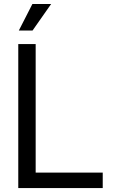

<svg xmlns="http://www.w3.org/2000/svg" viewBox="-20 -950 571 970"><path d="M72.3 0V-727.5H160.2V-78.1H499V0ZM75.2 -795.9 143.6 -929.7H238.3L144.5 -795.9Z"/></svg>

Font: Inter Display
Style: Regular
Weight: 400
Designer: Rasmus Andersson
Foundry: rsms
Version: Version 4.000;git-37864ae